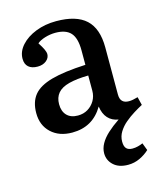

<svg xmlns="http://www.w3.org/2000/svg" viewBox="-113 -606 777 922"><g transform="rotate(-15 275.5 -145.0)"><path d="M410 233Q364 233 338 209Q312 185 312 150Q312 126 325 102.5Q338 79 362.5 56.5Q387 34 421 11Q389 6 369.5 -15.5Q350 -37 345 -74Q319 -30 280.5 -8Q242 14 191 14Q126 14 86.5 -23Q47 -60 47 -121Q47 -176 74.5 -210Q102 -244 165 -261.5Q228 -279 335 -284V-356Q335 -417 311 -443.5Q287 -470 235 -470Q209 -470 183 -462Q157 -454 144 -442Q159 -419 165.5 -404.5Q172 -390 172 -382Q172 -362 155 -348.5Q138 -335 112 -335Q83 -335 67 -349Q51 -363 51 -390Q51 -426 78.5 -456.5Q106 -487 152 -505Q198 -523 253 -523Q353 -523 401 -478.5Q449 -434 449 -340V-106Q449 -83 460 -72Q471 -61 492 -61Q502 -61 512.5 -63Q523 -65 537 -69L547 -28Q528 -18 504.5 -3.5Q481 11 459.5 29Q438 47 424 69.5Q410 92 410 118Q410 142 420 152.5Q430 163 450 163Q464 163 477.5 159.5Q491 156 502 151L516 188Q496 207 468.5 220Q441 233 410 233ZM238 -58Q266 -58 287.5 -71Q309 -84 322 -106Q335 -128 335 -156V-231Q277 -230 238.5 -220Q200 -210 182 -188.5Q164 -167 164 -134Q164 -98 183.5 -78Q203 -58 238 -58Z"/></g></svg>

Font: Literata 18pt Medium
Style: Regular
Weight: 500
Designer: Latin by Veronika Burian and Jose Scaglione. Greek by Irene Vlachou. Cyrillic by Vera Evstafieva.
Foundry: TypeTogether
Version: Version 3.103;gftools[0.9.29]